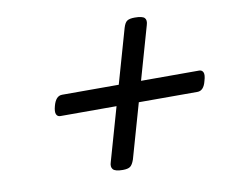

<svg xmlns="http://www.w3.org/2000/svg" viewBox="-67 -808 897 742"><g transform="rotate(-10 381.5 -437.0)"><path d="M358 -151Q328 -151 319.5 -161Q311 -171 317 -189L460 -691Q466 -711 475.5 -717Q485 -723 505 -723Q535 -723 543.5 -714Q552 -705 546 -686L403 -184Q396 -164 387 -157.5Q378 -151 358 -151ZM156 -398Q145 -398 140.5 -408Q136 -418 142 -440Q152 -478 177 -478H715Q726 -478 730.5 -468Q735 -458 728 -435Q719 -398 694 -398Z"/></g></svg>

Font: Playwrite AU SA
Style: Regular
Weight: 400
Designer: Veronika Burian, José Scaglione
Foundry: TypeTogether
Version: Version 1.002